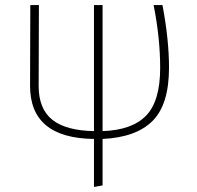

<svg xmlns="http://www.w3.org/2000/svg" viewBox="-20 -540 778 760"><path d="M649 -272Q649 -126 583.5 -61Q518 4 386 10V194L352 200V10Q99 7 99 -200L100 -520H134L133 -200Q133 -109 187 -66Q241 -23 352 -21V-520H386V-21Q503 -25 558.5 -82.5Q614 -140 614 -271Q614 -390 588 -520H623Q649 -384 649 -272Z"/></svg>

Font: Fira Sans UltraLight
Style: Regular
Weight: 200
Designer: Carrois Corporate & Edenspiekermann AG
Foundry: Carrois Corporate GbR & Edenspiekermann AG
Version: Version 4.106;PS 004.106;hotconv 1.0.70;makeotf.lib2.5.58329